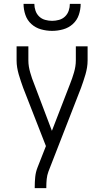

<svg xmlns="http://www.w3.org/2000/svg" viewBox="-20 -760 540 995"><path d="M160 215V208Q160 183 162.5 157.5Q165 132 174 109L218 -3L100 -305Q94 -322 88 -339.5Q82 -357 77 -374.5Q72 -392 69 -410Q66 -428 66 -447V-520H127V-447Q127 -431 129.5 -415.5Q132 -400 136.5 -384.5Q141 -369 146 -354Q151 -339 157 -325L249 -82L343 -325Q349 -340 354 -354.5Q359 -369 363.5 -384.5Q368 -400 370.5 -415.5Q373 -431 373 -447V-520H434V-447Q434 -428 431 -410Q428 -392 423 -374.5Q418 -357 412 -339.5Q406 -322 400 -305L231 129Q224 148 222 168Q220 188 220 208V215ZM250 -600Q221 -600 192.5 -608Q164 -616 142.5 -635.5Q121 -655 111.5 -683Q102 -711 102 -740H158Q158 -722 164 -704.5Q170 -687 183 -674.5Q196 -662 214 -657Q232 -652 250 -652Q268 -652 286 -657Q304 -662 317 -674.5Q330 -687 336 -704.5Q342 -722 342 -740H398Q398 -711 388.5 -683Q379 -655 357.5 -635.5Q336 -616 307.5 -608Q279 -600 250 -600Z"/></svg>

Font: Iosevka Term Curly Light
Style: Regular
Weight: 300
Designer: Belleve Invis
Foundry: Belleve Invis
Version: Version 32.3.0